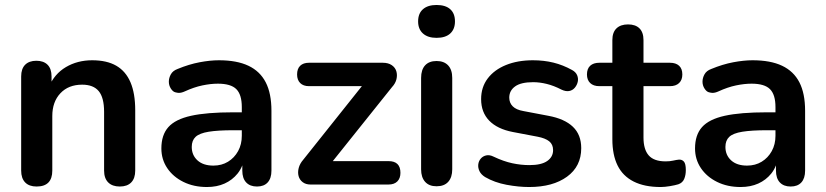

<svg xmlns="http://www.w3.org/2000/svg" viewBox="-20 -741 3315 771"><path d="M127 8Q97 8 81 -8.5Q65 -25 65 -56V-434Q65 -465 81 -481Q97 -497 126 -497Q155 -497 171 -481Q187 -465 187 -434V-366L176 -391Q198 -444 244.5 -471.5Q291 -499 350 -499Q409 -499 447 -477Q485 -455 504 -410.5Q523 -366 523 -298V-56Q523 -25 507 -8.5Q491 8 461 8Q431 8 414.5 -8.5Q398 -25 398 -56V-292Q398 -349 376.5 -375Q355 -401 310 -401Q255 -401 222.5 -366.5Q190 -332 190 -275V-56Q190 8 127 8Z M811 10Q758 10 716.5 -10.5Q675 -31 651.5 -66Q628 -101 628 -145Q628 -199 656 -230.5Q684 -262 747 -276Q810 -290 916 -290H951V-311Q951 -361 929 -383Q907 -405 855 -405Q826 -405 792.5 -398Q759 -391 722 -374Q709 -368 698 -368Q693 -368 683.5 -370.5Q674 -373 666 -385.5Q658 -398 658 -413Q658 -428 666 -442.5Q674 -457 693 -464Q739 -483 781.5 -491Q824 -499 859 -499Q931 -499 977.5 -477Q1024 -455 1047 -410.5Q1070 -366 1070 -296V-56Q1070 -25 1055 -8.5Q1040 8 1012 8Q984 8 968.5 -8.5Q953 -25 953 -56V-77Q946 -59 934 -44Q913 -18 882 -4Q851 10 811 10ZM818 -212Q781 -206 765.5 -191.5Q750 -177 750 -151Q750 -118 773 -97Q796 -76 837 -76Q870 -76 895.5 -91.5Q921 -107 936 -134Q951 -161 951 -196V-218H917Q855 -218 818 -212Z M1227 0Q1208 0 1195.5 -9.5Q1183 -19 1179 -34Q1175 -49 1179.5 -66.5Q1184 -84 1198 -100L1457 -425V-395H1221Q1198 -395 1185.5 -407.5Q1173 -420 1173 -442Q1173 -465 1185.5 -477Q1198 -489 1221 -489H1517Q1539 -489 1553 -479.5Q1567 -470 1571.5 -455Q1576 -440 1572 -423Q1568 -406 1554 -391L1290 -61V-94H1540Q1588 -94 1588 -47Q1588 -25 1575.5 -12.5Q1563 0 1540 0Z M1733 7Q1703 7 1687 -11Q1671 -29 1671 -61V-428Q1671 -461 1687 -478.5Q1703 -496 1733 -496Q1763 -496 1779.5 -478.5Q1796 -461 1796 -428V-61Q1796 -29 1780 -11Q1764 7 1733 7ZM1733 -589Q1698 -589 1678.5 -606.5Q1659 -624 1659 -655Q1659 -687 1678.5 -704Q1698 -721 1733 -721Q1769 -721 1788 -704Q1807 -687 1807 -655Q1807 -624 1788 -606.5Q1769 -589 1733 -589Z M2105 10Q2062 10 2014 1Q1966 -8 1928 -30Q1912 -40 1905.5 -53.5Q1899 -67 1900.5 -80.5Q1902 -94 1910.5 -104Q1919 -114 1932.5 -117Q1946 -120 1962 -112Q2002 -93 2037 -85.5Q2072 -78 2106 -78Q2154 -78 2177.5 -94.5Q2201 -111 2201 -138Q2201 -161 2185.5 -173.5Q2170 -186 2139 -192L2039 -211Q1977 -223 1944.5 -256.5Q1912 -290 1912 -343Q1912 -391 1938.5 -426Q1965 -461 2012 -480Q2059 -499 2120 -499Q2164 -499 2202.5 -489.5Q2241 -480 2277 -460Q2292 -452 2297.5 -439Q2303 -426 2300 -412.5Q2297 -399 2288 -388.5Q2279 -378 2265.5 -375.5Q2252 -373 2235 -381Q2204 -397 2175.5 -404Q2147 -411 2121 -411Q2072 -411 2048.5 -394Q2025 -377 2025 -349Q2025 -328 2039 -314Q2053 -300 2082 -295L2182 -276Q2247 -264 2280.5 -232Q2314 -200 2314 -146Q2314 -73 2257 -31.5Q2200 10 2105 10Z M2633 10Q2568 10 2524.5 -12Q2481 -34 2460 -76.5Q2439 -119 2439 -182V-395H2387Q2363 -395 2350 -407.5Q2337 -420 2337 -442Q2337 -465 2350 -477Q2363 -489 2387 -489H2439V-580Q2439 -611 2455.5 -627Q2472 -643 2502 -643Q2532 -643 2548 -627Q2564 -611 2564 -580V-489H2670Q2694 -489 2707 -477Q2720 -465 2720 -442Q2720 -420 2707 -407.5Q2694 -395 2670 -395H2564V-189Q2564 -141 2585 -117Q2606 -93 2653 -93Q2670 -93 2683 -96Q2696 -99 2706 -100Q2718 -101 2726 -92.5Q2734 -84 2734 -58Q2734 -38 2727.5 -22.5Q2721 -7 2704 -1Q2691 3 2670 6.5Q2649 10 2633 10Z M2954 10Q2901 10 2859.5 -10.5Q2818 -31 2794.5 -66Q2771 -101 2771 -145Q2771 -199 2799 -230.5Q2827 -262 2890 -276Q2953 -290 3059 -290H3094V-311Q3094 -361 3072 -383Q3050 -405 2998 -405Q2969 -405 2935.5 -398Q2902 -391 2865 -374Q2852 -368 2841 -368Q2836 -368 2826.5 -370.5Q2817 -373 2809 -385.5Q2801 -398 2801 -413Q2801 -428 2809 -442.5Q2817 -457 2836 -464Q2882 -483 2924.5 -491Q2967 -499 3002 -499Q3074 -499 3120.5 -477Q3167 -455 3190 -410.5Q3213 -366 3213 -296V-56Q3213 -25 3198 -8.5Q3183 8 3155 8Q3127 8 3111.5 -8.5Q3096 -25 3096 -56V-77Q3089 -59 3077 -44Q3056 -18 3025 -4Q2994 10 2954 10ZM2961 -212Q2924 -206 2908.5 -191.5Q2893 -177 2893 -151Q2893 -118 2916 -97Q2939 -76 2980 -76Q3013 -76 3038.5 -91.5Q3064 -107 3079 -134Q3094 -161 3094 -196V-218H3060Q2998 -218 2961 -212Z"/></svg>

Font: Nunito
Style: Bold
Weight: 700
Designer: Vernon Adams
Foundry: Vernon Adams
Version: Version 3.602